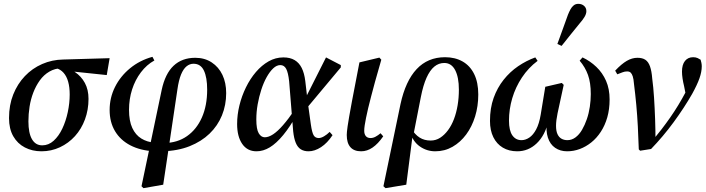

<svg xmlns="http://www.w3.org/2000/svg" viewBox="-20 -774 3676 1000"><path d="M196 14Q148 14 109.5 -6Q71 -26 49 -64.5Q27 -103 27 -159Q27 -227 49 -282Q71 -337 109.5 -377.5Q148 -418 199.5 -440.5Q251 -463 309 -464L551 -471L536 -383L326 -405L303 -419Q266 -418 237 -401Q208 -384 187.5 -355.5Q167 -327 153.5 -292Q140 -257 134 -218.5Q128 -180 128 -142Q128 -81 146.5 -49Q165 -17 200 -17Q233 -17 259.5 -41Q286 -65 304.5 -104Q323 -143 333 -190Q343 -237 343 -282Q343 -320 335 -348.5Q327 -377 311 -395Q295 -413 272 -419L293 -427Q337 -421 370 -399Q403 -377 422 -342Q441 -307 441 -259Q441 -202 422.5 -152Q404 -102 370.5 -65Q337 -28 292 -7Q247 14 196 14Z M727 206 717 196 822 -305Q840 -390 884 -431.5Q928 -473 997 -473Q1046 -473 1082.5 -449Q1119 -425 1138.5 -384Q1158 -343 1158 -289Q1158 -227 1136 -173Q1114 -119 1071.5 -78Q1029 -37 967.5 -12.5Q906 12 826 14L825 -30L836 -29Q904 -30 954 -65Q1004 -100 1031.5 -162Q1059 -224 1059 -307Q1059 -371 1042 -406.5Q1025 -442 988 -442Q968 -442 951.5 -428.5Q935 -415 923 -386Q911 -357 904 -308L860 -12L830 188ZM783 14Q711 10 659 -17Q607 -44 579 -91Q551 -138 551 -201Q551 -265 579 -321Q607 -377 657.5 -418.5Q708 -460 774 -478L784 -459Q744 -437 714 -397.5Q684 -358 668 -308Q652 -258 652 -202Q652 -144 669 -107.5Q686 -71 716 -52.5Q746 -34 785 -31L794 -32Z M1316 14Q1268 14 1241.5 -24.5Q1215 -63 1215 -128Q1215 -176 1227 -225Q1239 -274 1261 -319Q1283 -364 1313 -399Q1343 -434 1379 -454.5Q1415 -475 1456 -475Q1491 -475 1514.5 -461Q1538 -447 1551.5 -420Q1565 -393 1570 -352L1582 -249L1584 -234L1599 -126Q1605 -84 1613.5 -69.5Q1622 -55 1640 -55Q1652 -55 1667.5 -64Q1683 -73 1697 -87L1712 -70Q1685 -29 1652 -7.5Q1619 14 1587 14Q1563 14 1546.5 3.5Q1530 -7 1520.5 -30Q1511 -53 1507 -90L1486 -350Q1481 -396 1470.5 -415.5Q1460 -435 1440 -435Q1421 -435 1403 -418Q1385 -401 1369 -372.5Q1353 -344 1341 -307Q1329 -270 1322 -230.5Q1315 -191 1315 -152Q1315 -101 1327.5 -80Q1340 -59 1359 -59Q1379 -59 1402.5 -74.5Q1426 -90 1454 -122Q1482 -154 1514 -201L1538 -184H1530Q1491 -114 1455 -70.5Q1419 -27 1385 -6.5Q1351 14 1316 14ZM1572 -204 1560 -241 1678 -475 1755 -435V-423Z M1861 14Q1824 14 1805 -7.5Q1786 -29 1786 -71Q1786 -79 1787 -88.5Q1788 -98 1790.5 -116.5Q1793 -135 1798.5 -166Q1804 -197 1813 -246L1852 -449L1956 -474L1966 -463L1933 -347Q1922 -306 1913 -272Q1904 -238 1897.5 -210.5Q1891 -183 1886.5 -160.5Q1882 -138 1879.5 -121.5Q1877 -105 1877 -93Q1877 -75 1885.5 -65Q1894 -55 1910 -55Q1923 -55 1936 -62Q1949 -69 1962 -80L1976 -64Q1949 -25 1920.5 -5.5Q1892 14 1861 14Z M1988 206 1977 196 2066 -232Q2092 -352 2150 -414Q2208 -476 2298 -476Q2350 -476 2389 -454Q2428 -432 2449.5 -388.5Q2471 -345 2471 -282Q2471 -221 2454.5 -167.5Q2438 -114 2408 -73.5Q2378 -33 2337 -9.5Q2296 14 2247 14Q2203 14 2167 -11Q2131 -36 2116 -85L2121 -106Q2141 -73 2165.5 -57.5Q2190 -42 2223 -42Q2250 -42 2272.5 -56.5Q2295 -71 2313.5 -96Q2332 -121 2344.5 -154Q2357 -187 2363.5 -226Q2370 -265 2370 -307Q2370 -372 2350.5 -409Q2331 -446 2294 -446Q2265 -446 2242 -427Q2219 -408 2201.5 -369Q2184 -330 2172 -269L2133 -70L2129 -69L2096 188Z M2674 14Q2631 14 2599 -5Q2567 -24 2549.5 -59.5Q2532 -95 2532 -144Q2532 -211 2551 -264Q2570 -317 2603 -358.5Q2636 -400 2678.5 -429Q2721 -458 2768 -475L2780 -457Q2732 -421 2698.5 -370.5Q2665 -320 2648 -262.5Q2631 -205 2631 -146Q2631 -94 2648.5 -69Q2666 -44 2696 -44Q2717 -44 2737 -57.5Q2757 -71 2772.5 -100Q2788 -129 2796 -176L2820 -322L2906 -342L2916 -332L2884 -184Q2880 -165 2878 -148.5Q2876 -132 2876 -119Q2876 -92 2883.5 -75.5Q2891 -59 2904.5 -51.5Q2918 -44 2935 -44Q2958 -44 2977.5 -58.5Q2997 -73 3011.5 -98Q3026 -123 3036.5 -153.5Q3047 -184 3052 -218Q3057 -252 3057 -284Q3057 -343 3042.5 -383.5Q3028 -424 2999 -458L3014 -475Q3054 -456 3086 -425.5Q3118 -395 3136.5 -353Q3155 -311 3155 -256Q3155 -205 3143 -163Q3131 -121 3109.5 -88Q3088 -55 3060 -32.5Q3032 -10 3000 2Q2968 14 2934 14Q2898 14 2871.5 -4Q2845 -22 2833.5 -57.5Q2822 -93 2829 -143H2836Q2819 -69 2775.5 -27.5Q2732 14 2674 14ZM2883 -545Q2897 -584 2911 -622Q2925 -660 2938 -697Q2944 -712 2951 -725Q2958 -738 2968 -746Q2978 -754 2992 -754Q3010 -754 3022 -743.5Q3034 -733 3034 -716Q3034 -702 3024.5 -686Q3015 -670 2999 -652Q2976 -623 2952 -594Q2928 -565 2905 -535Z M3307 4Q3305 -60 3302 -116.5Q3299 -173 3294 -227.5Q3289 -282 3282 -337Q3280 -363 3275.5 -376.5Q3271 -390 3264.5 -396Q3258 -402 3246 -402Q3234 -402 3222.5 -397.5Q3211 -393 3195 -387L3184 -406Q3217 -441 3244.5 -457Q3272 -473 3300 -473Q3326 -473 3341.5 -462.5Q3357 -452 3365.5 -428Q3374 -404 3377 -365Q3383 -320 3386.5 -265.5Q3390 -211 3392 -153.5Q3394 -96 3394 -41H3378Q3402 -70 3425.5 -100.5Q3449 -131 3471 -162.5Q3493 -194 3513 -227Q3533 -260 3551 -294Q3558 -307 3563 -317Q3568 -327 3572 -338L3555 -264L3543 -325Q3538 -345 3535 -365Q3532 -385 3532 -401Q3532 -437 3547.5 -456.5Q3563 -476 3590 -476Q3604 -476 3613.5 -471.5Q3623 -467 3629 -463Q3631 -457 3633 -447.5Q3635 -438 3635 -429Q3635 -400 3623 -366Q3611 -332 3585 -285Q3565 -250 3540.5 -212.5Q3516 -175 3488.5 -137.5Q3461 -100 3431 -64.5Q3401 -29 3371 2L3314 11Z"/></svg>

Font: Source Serif 4 48pt SemiBold
Style: Italic
Weight: 600
Italic angle: -12°
Designer: Frank Grießhammer
Foundry: Adobe Systems Incorporated
Version: Version 4.004;hotconv 1.0.116;makeotfexe 2.5.65601